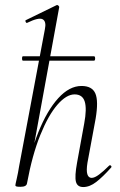

<svg xmlns="http://www.w3.org/2000/svg" viewBox="-20 -746 483 775"><path d="M73 -501Q69 -501 69 -510Q69 -519 73 -519H359Q364 -519 364 -510Q364 -501 359 -501ZM63 8Q50 8 46 6.5Q42 5 42 2Q42 -1 47.5 -24.5Q53 -48 57 -74L161 -627Q168 -659 152.5 -668Q137 -677 90 -654Q86 -652 83.5 -658Q81 -664 85 -665L208 -725Q212 -727 216 -723Q220 -719 219 -717L89 -6Q87 8 63 8ZM316 9Q292 9 286.5 -12.5Q281 -34 291 -89L320 -248Q331 -307 322 -336Q313 -365 281 -365Q248 -365 211.5 -323Q175 -281 142.5 -200.5Q110 -120 89 -6L78 -7Q99 -123 134.5 -211.5Q170 -300 215 -349.5Q260 -399 309 -399Q352 -399 365 -368.5Q378 -338 366 -267L333 -89Q328 -58 332.5 -43Q337 -28 350 -28Q362 -28 380 -41.5Q398 -55 420 -77Q424 -81 428 -77Q432 -73 428 -69Q395 -32 368.5 -11.5Q342 9 316 9Z"/></svg>

Font: Cormorant Light Light
Style: Italic
Weight: 300
Italic angle: -10°
Version: Version 4.000